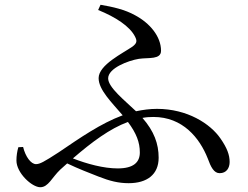

<svg xmlns="http://www.w3.org/2000/svg" viewBox="-20 -774 1040 806"><path d="M567 -134C567 -93 541 -67 474 -67C415 -67 345 -86 286 -109C366 -178 441 -234 517 -262C553 -214 567 -176 567 -134ZM392 -732C464 -703 525 -664 547 -620C556 -602 555 -593 537 -579C497 -551 394 -502 394 -446C394 -397 449 -344 495 -290C403 -256 317 -196 227 -135C164 -94 147 -85 131 -85C110 -85 87 -116 77 -157L57 -156C52 -139 49 -120 49 -100C49 -48 114 12 149 12C183 12 198 -29 233 -62L262 -88C310 -65 355 -48 393 -33C441 -14 478 -5 520 -5C597 -5 646 -41 646 -112C646 -170 627 -223 578 -279C593 -282 608 -283 624 -283C747 -283 818 -195 852 -109C865 -73 878 -47 902 -47C931 -47 944 -69 944 -94C944 -124 933 -153 906 -192C863 -255 766 -317 639 -317C609 -317 580 -313 551 -307C504 -352 434 -407 434 -445C434 -488 519 -520 563 -527C604 -533 656 -523 656 -561C656 -621 609 -677 547 -710C504 -734 454 -745 402 -754Z"/></svg>

Font: Noto Serif CJK JP Medium
Style: Regular
Weight: 500
Designer: Ryoko NISHIZUKA 西塚涼子 (kana & ideographs); Frank Grießhammer (Latin, Greek & Cyrillic); Wenlong ZHANG 张文龙 (bopomofo); San
Foundry: Adobe Systems Incorporated
Version: Version 1.000;PS 1;hotconv 16.6.53;makeotf.lib2.5.65590